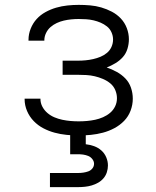

<svg xmlns="http://www.w3.org/2000/svg" viewBox="-20 -548 640 788"><path d="M303 8Q278 8 253 5.5Q228 3 204 -3.5Q180 -10 158 -21.5Q136 -33 118.5 -51Q101 -69 91 -92.5Q81 -116 81 -141Q81 -141 81 -141.5Q81 -142 81 -143H146Q146 -142 146 -142Q146 -142 146 -142Q146 -125 154 -110Q162 -95 175 -84Q188 -73 203.5 -66.5Q219 -60 235.5 -56.5Q252 -53 269 -51.5Q286 -50 303 -50Q320 -50 337 -51.5Q354 -53 370.5 -56.5Q387 -60 403 -67Q419 -74 432 -85Q445 -96 452.5 -111.5Q460 -127 460 -145Q460 -162 453 -178.5Q446 -195 432.5 -206Q419 -217 402.5 -224Q386 -231 369 -235Q352 -239 334.5 -240Q317 -241 300 -241H237V-299H300Q316 -299 331.5 -300.5Q347 -302 362.5 -305.5Q378 -309 392.5 -315Q407 -321 419 -331Q431 -341 437.5 -355.5Q444 -370 444 -386Q444 -401 437.5 -415.5Q431 -430 419 -439.5Q407 -449 393 -455Q379 -461 364 -464.5Q349 -468 333.5 -469Q318 -470 303 -470Q288 -470 272.5 -468.5Q257 -467 242 -463.5Q227 -460 213 -453.5Q199 -447 187.5 -437Q176 -427 169 -412.5Q162 -398 162 -383Q162 -383 162 -382.5Q162 -382 162 -381H97Q97 -382 97 -383Q97 -384 97 -385Q97 -408 106 -430.5Q115 -453 130.5 -470Q146 -487 167 -498.5Q188 -510 210.5 -516.5Q233 -523 256.5 -525.5Q280 -528 303 -528Q326 -528 349.5 -526Q373 -524 395.5 -517.5Q418 -511 439 -500Q460 -489 476 -472Q492 -455 500.5 -432.5Q509 -410 509 -387Q509 -367 503 -347.5Q497 -328 484 -313.5Q471 -299 453.5 -288.5Q436 -278 418 -271Q439 -264 459 -253Q479 -242 494.5 -226Q510 -210 517.5 -188Q525 -166 525 -143Q525 -118 516 -94Q507 -70 489.5 -52Q472 -34 449.5 -22Q427 -10 402.5 -3.5Q378 3 353 5.5Q328 8 303 8ZM185 220V162H300Q311 162 321.5 160.5Q332 159 342 155.5Q352 152 359 143.5Q366 135 366 124Q366 114 359 105Q352 96 342 92Q332 88 321.5 86.5Q311 85 300 85H268V0H332V44Q350 46 366.5 52Q383 58 396 69.5Q409 81 416 97.5Q423 114 423 131Q423 145 418.5 159Q414 173 404.5 184Q395 195 382.5 202Q370 209 356.5 213Q343 217 328.5 218.5Q314 220 300 220Z"/></svg>

Font: Iosevka SS04 Light Extended
Style: Regular
Weight: 300
Width: 7
Monospace: yes
Designer: Belleve Invis
Foundry: Belleve Invis
Version: Version 19.0.0; ttfautohint (v1.8.4)